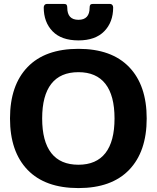

<svg xmlns="http://www.w3.org/2000/svg" viewBox="-20 -944 799 979"><path d="M203 -906Q203 -914 207.5 -919Q212 -924 219 -924H306Q316 -924 319.5 -919.5Q323 -915 323 -905Q323 -843 380 -843Q437 -843 437 -905Q437 -915 440.5 -919.5Q444 -924 454 -924H541Q548 -924 552.5 -919Q557 -914 557 -906Q557 -831 511.5 -784.5Q466 -738 380 -738Q293 -738 248 -784.5Q203 -831 203 -906ZM31 -340Q31 -509 120.5 -602Q210 -695 380 -695Q549 -695 638.5 -602Q728 -509 728 -340Q728 -171 638.5 -78Q549 15 380 15Q210 15 120.5 -78Q31 -171 31 -340ZM564 -340Q564 -457 517.5 -516.5Q471 -576 380 -576Q288 -576 241.5 -516.5Q195 -457 195 -340Q195 -223 241.5 -163.5Q288 -104 380 -104Q471 -104 517.5 -163.5Q564 -223 564 -340Z"/></svg>

Font: Mitr Medium
Style: Regular
Weight: 500
Designer: Thanarat Vachiruckul
Foundry: Cadson Demak
Version: Version 1.003